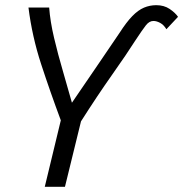

<svg xmlns="http://www.w3.org/2000/svg" viewBox="-20 -722 708 742"><path d="M153 0 215 -257Q174 -367 139 -474Q104 -581 90 -693H170Q174 -639 189 -575.5Q204 -512 223 -447.5Q242 -383 258 -325Q317 -411 362.5 -478Q408 -545 442 -595Q469 -637 491.5 -660Q514 -683 536.5 -692.5Q559 -702 584 -702Q614 -702 635.5 -687.5Q657 -673 668 -657L623 -609Q613 -626 599 -633.5Q585 -641 573 -641Q557 -641 544 -624.5Q531 -608 502 -564Q471 -515 413.5 -433.5Q356 -352 293 -253L231 0Z"/></svg>

Font: Ubuntu Sans Mono
Style: Italic
Weight: 400
Italic angle: -13.5°
Monospace: yes
Designer: Dalton Maag Ltd
Foundry: Dalton Maag Ltd
Version: Version 1.006